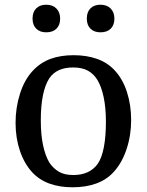

<svg xmlns="http://www.w3.org/2000/svg" viewBox="-20 -784 622 814"><path d="M536 -275Q536 -210 516.5 -151.5Q497 -93 462 -55Q432 -22 388 -6Q344 10 288 10Q233 10 190 -5.5Q147 -21 117 -53Q83 -90 64.5 -144.5Q46 -199 46 -263Q46 -328 65 -387.5Q84 -447 120 -485Q152 -519 194.5 -534.5Q237 -550 292 -550Q347 -550 391 -534.5Q435 -519 465 -487Q500 -450 518 -394.5Q536 -339 536 -275ZM153 -274Q153 -213 162.5 -168.5Q172 -124 189 -95Q206 -70 229.5 -56Q253 -42 291 -42Q360 -42 394 -89Q412 -115 420.5 -161Q429 -207 429 -267Q429 -327 419.5 -372Q410 -417 393 -445Q377 -471 352.5 -484.5Q328 -498 290 -498Q220 -498 189 -452Q153 -396 153 -274ZM118 -705Q118 -733 133.5 -748.5Q149 -764 176 -764Q203 -764 219 -748Q235 -732 235 -705Q235 -678 219.5 -662.5Q204 -647 176 -647Q149 -647 133.5 -662.5Q118 -678 118 -705ZM348 -705Q348 -733 363.5 -748.5Q379 -764 406 -764Q433 -764 449 -748Q465 -732 465 -705Q465 -678 449.5 -662.5Q434 -647 406 -647Q379 -647 363.5 -662.5Q348 -678 348 -705Z"/></svg>

Font: Domine
Style: Regular
Weight: 400
Designer: Pablo Impallari, Rodrigo Fuenzalida, Brenda Gallo
Foundry: Pablo Impallari, Rodrigo Fuenzalida, Brenda Gallo
Version: Version 2.000